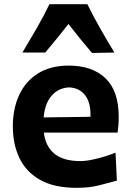

<svg xmlns="http://www.w3.org/2000/svg" viewBox="-20 -878 623 912"><path d="M344.2 14.2Q238.3 14.2 171.4 -23.2Q104.5 -60.5 72.8 -126.5Q41 -192.4 41 -277.8Q41 -362.3 71.3 -427.2Q101.6 -492.2 160.6 -529.3Q219.7 -566.4 306.6 -566.4Q418.5 -566.4 481.2 -506.1Q543.9 -445.8 543.9 -323.2Q543.9 -300.8 542.5 -283Q541 -265.1 538.6 -248H188.5Q195.3 -184.6 237.5 -148.7Q279.8 -112.8 362.8 -112.8Q393.1 -112.8 440.2 -124.5Q487.3 -136.2 528.8 -152.8L535.2 -20Q501 -10.7 453.1 1.7Q405.3 14.2 344.2 14.2ZM409.7 -323.2Q412.1 -389.2 384.8 -425Q357.4 -460.9 308.1 -462.9Q256.8 -460.4 224.6 -422.6Q192.4 -384.8 187.5 -320.3ZM417 -626.5Q358.4 -694.8 305.2 -764.2Q278.8 -730.5 251.2 -696.3Q223.6 -662.1 194.8 -628.4H86.4Q121.1 -686 154.3 -743.7Q187.5 -801.3 214.8 -857.9H395Q422.9 -801.3 455.6 -743.7Q488.3 -686 523.4 -628.4Z"/></svg>

Font: Pinar Bold
Style: Regular
Weight: 700
Designer: Amin Abedi
Version: Version 3.000